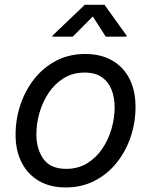

<svg xmlns="http://www.w3.org/2000/svg" viewBox="-20 -781 640 812"><path d="M257.8 11.7Q191.9 11.7 144.5 -15.9Q97.2 -43.5 71.5 -93.8Q45.9 -144 45.9 -211.4Q45.9 -276.4 66.2 -337.4Q86.4 -398.4 124.8 -447Q163.1 -495.6 217.5 -524.2Q272 -552.7 340.3 -552.7Q406.2 -552.7 454.1 -525.4Q502 -498 527.6 -447.8Q553.2 -397.5 553.2 -329.1Q553.2 -263.2 532.7 -202.1Q512.2 -141.1 473.4 -92.8Q434.6 -44.4 380.1 -16.4Q325.7 11.7 257.8 11.7ZM259.8 -66.9Q310.1 -66.9 348.4 -90.3Q386.7 -113.8 412.6 -152.1Q438.5 -190.4 451.7 -236.3Q464.8 -282.2 464.8 -327.1Q464.8 -368.7 451.7 -401.9Q438.5 -435.1 410.6 -454.6Q382.8 -474.1 337.9 -474.1Q288.1 -474.1 250 -450.7Q211.9 -427.2 186 -388.7Q160.2 -350.1 147 -304Q133.8 -257.8 133.8 -212.4Q133.8 -150.9 163.6 -108.9Q193.4 -66.9 259.8 -66.9ZM287.6 -626H201.2L202.1 -630.4L338.4 -760.7H421.9L515.6 -630.4L514.6 -626H427.2L372.6 -711.4Z"/></svg>

Font: Inter Variable
Style: Italic
Weight: 400
Italic angle: -9.39999°
Designer: Rasmus Andersson
Foundry: rsms
Version: Version 4.001;git-9221beed3